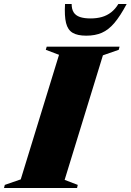

<svg xmlns="http://www.w3.org/2000/svg" viewBox="-71 -938 652 958"><path d="M223.5 -664.5 157.5 -689.5 162 -705H525.5L521.5 -689.5L442.5 -662L251.5 -40.5L317 -15.5L313.5 0H-51L-47 -15.5L32.5 -43ZM381 -846Q411.5 -846 437.2 -853.2Q463 -860.5 483.8 -876.8Q504.5 -893 519.5 -918H561Q529 -858 499.8 -823.5Q470.5 -789 437.2 -774.5Q404 -760 359.5 -760Q315.5 -760 291.2 -774.5Q267 -789 258.5 -823.5Q250 -858 253.5 -918H286.5Q286.5 -892.5 296.5 -876.5Q306.5 -860.5 327.8 -853.2Q349 -846 381 -846Z"/></svg>

Font: Newsreader 60pt ExtraBold
Style: Italic
Weight: 800
Italic angle: -17°
Designer: Hugues Gentile
Foundry: Production Type
Version: Version 1.003